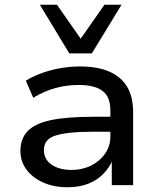

<svg xmlns="http://www.w3.org/2000/svg" viewBox="-20 -780 668 809"><path d="M264 9Q207 9 162 -11Q117 -31 91.5 -65.5Q66 -100 66 -144Q66 -195 96 -227Q126 -259 193 -273.5Q260 -288 372 -288H460V-225H375Q315 -225 274.5 -220.5Q234 -216 210 -207.5Q186 -199 175.5 -184Q165 -169 165 -148Q165 -109 197 -86.5Q229 -64 282 -64Q327 -64 364 -82.5Q401 -101 423 -133Q445 -165 445 -204V-316Q445 -372 412 -397Q379 -422 311 -422Q261 -422 213.5 -409Q166 -396 120 -368L89 -440Q120 -459 157.5 -472.5Q195 -486 236 -493Q277 -500 317 -500Q389 -500 439 -479Q489 -458 515 -415.5Q541 -373 541 -305V0H451V-110H456Q443 -76 416.5 -48.5Q390 -21 352 -6Q314 9 264 9ZM272 -555 148 -760H220L320 -617L420 -760H492L367 -555Z"/></svg>

Font: Nunito Sans 10pt SemiExpanded Medium
Style: Regular
Weight: 500
Width: 6
Designer: Vernon Adams
Foundry: Vernon Adams
Version: Version 3.101;gftools[0.9.27]